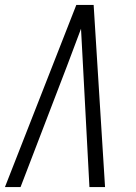

<svg xmlns="http://www.w3.org/2000/svg" viewBox="-28 -755 548 775"><path d="M-8 0 280 -735H350L396 0H333L307 -490Q305 -527 303 -564.5Q301 -602 299 -639Q285 -602 271 -564.5Q257 -527 243 -490L55 0Z"/></svg>

Font: Iosevka SS18 Light
Style: Italic
Weight: 300
Italic angle: -9°
Monospace: yes
Designer: Belleve Invis
Foundry: Belleve Invis
Version: Version 25.1.1; ttfautohint (v1.8.4)